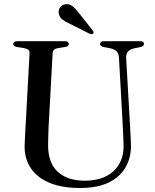

<svg xmlns="http://www.w3.org/2000/svg" viewBox="-20 -901 754 936"><path d="M578 -295.5 560 -620Q559 -638.5 550 -649.2Q541 -660 520 -665L485 -672Q475 -674.5 471.5 -678Q468 -681.5 468 -687Q468 -693 472.5 -696.5Q477 -700 485 -700H664.5Q673 -700 677.5 -696.5Q682 -693 682 -687Q682 -681.5 678 -677.8Q674 -674 664 -671.5L633 -665Q611.5 -660 602.8 -648Q594 -636 595 -618L613.5 -296.5Q615 -271 616.2 -246.2Q617.5 -221.5 618.5 -195Q619.5 -134.5 593 -87Q566.5 -39.5 511.2 -12Q456 15.5 371.5 15.5Q280.5 15.5 219.8 -10.5Q159 -36.5 129 -82.8Q99 -129 100 -190.5Q100.5 -204.5 101.5 -225.8Q102.5 -247 103.8 -271.2Q105 -295.5 106.5 -317.5L124 -641Q125 -652.5 118 -658.2Q111 -664 96.5 -666.5L62.5 -672Q44.5 -675.5 44.5 -687Q44.5 -693 49.2 -696.5Q54 -700 62.5 -700H298Q306.5 -700 311 -696.5Q315.5 -693 315.5 -687Q315.5 -681.5 311.8 -677.8Q308 -674 298 -672L263 -666.5Q249.5 -664 243.5 -658.5Q237.5 -653 236.5 -641L219 -320Q216.5 -283 215.8 -252.8Q215 -222.5 214.5 -199Q213 -108.5 260.8 -64.2Q308.5 -20 394 -20Q453 -20 495.5 -41Q538 -62 560.8 -101Q583.5 -140 582.5 -193.5Q581.5 -226.5 580.2 -250.8Q579 -275 578 -295.5ZM364 -838.5 431.5 -753Q434.5 -749.5 436 -745.2Q437.5 -741 434.5 -738Q432 -734.5 427 -734.5Q422 -734.5 418 -736L319.5 -785.5Q298 -795 283.8 -806.2Q269.5 -817.5 266.5 -836.5Q263.5 -850 272 -863.5Q280.5 -877 297.5 -880Q316.5 -883.5 332 -871.8Q347.5 -860 364 -838.5Z"/></svg>

Font: Fraunces 60pt
Style: Regular
Weight: 400
Version: Version 1.000;[b76b70a41]